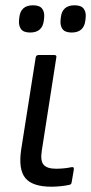

<svg xmlns="http://www.w3.org/2000/svg" viewBox="-20 -695 344 726"><path d="M175 11Q103 11 76 -21.5Q49 -54 60 -129L115 -478Q117 -487 126 -487H185Q195 -487 193 -478L138 -125Q132 -87 145 -72Q158 -57 192 -57Q207 -57 222 -58.5Q237 -60 251 -63Q261 -65 259 -53L251 -6Q250 3 242 4Q229 7 210 9Q191 11 175 11ZM251 -572Q226 -572 216.5 -585Q207 -598 209 -619L210 -629Q215 -675 262 -675Q287 -675 296.5 -662Q306 -649 304 -629L303 -619Q298 -572 251 -572ZM94 -572Q69 -572 59.5 -585Q50 -598 52 -619L53 -629Q58 -675 105 -675Q130 -675 139.5 -662Q149 -649 147 -629L146 -619Q141 -572 94 -572Z"/></svg>

Font: Sofia Sans Semi Condensed
Style: Italic
Weight: 400
Italic angle: -9°
Designer: Botio Nikoltchev, Ani Petrova
Foundry: lettersoup
Version: Version 4.101